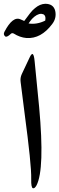

<svg xmlns="http://www.w3.org/2000/svg" viewBox="-58 -995 314 1015"><path d="M99 -692Q119 -735 125 -672L149 -428Q179 -100 135 -15Q125 3 116 0Q106 -3 107 -48Q108 -86 99 -173.5Q90 -261 72 -396L51 -562Q48 -583 57 -603ZM70 -884Q87 -907 100.5 -924.5Q114 -942 127 -952Q153 -974 181 -975Q225 -975 234 -937Q242 -899 218 -868Q159 -789 82 -794Q47 -797 14 -818Q5 -822 -1 -816L-9 -809Q-23 -798 -30 -802Q-42 -812 -35 -826Q10 -913 52 -892Q57 -890 61.5 -888Q66 -886 70 -884ZM111 -895Q101 -883 93 -871Q136 -864 181 -886Q185 -906 177 -915Q172 -921 160 -922Q137 -922 111 -895Z"/></svg>

Font: Amiri
Style: Bold
Weight: 700
Designer: Khaled Hosny
Version: Version 0.113